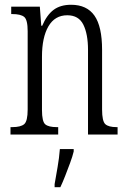

<svg xmlns="http://www.w3.org/2000/svg" viewBox="-20 -564 536 805"><path d="M24 0V-31H31Q67 -31 81.5 -43.5Q96 -56 96 -105V-433Q96 -481 81.5 -493Q67 -505 32 -505H27V-536H147L153 -456H157Q176 -501 204.5 -522.5Q233 -544 278 -544Q344 -544 376 -498.5Q408 -453 408 -355V-105Q408 -56 421.5 -43.5Q435 -31 469 -31H473V0H349V-355Q349 -421 329.5 -460.5Q310 -500 262 -500Q210 -500 183 -453.5Q156 -407 156 -326V-103Q156 -54 170 -42.5Q184 -31 218 -31H224V0ZM209 208Q215 173 221.5 136Q228 99 231 61H289V71Q284 92 274 119Q264 146 253.5 173Q243 200 233 221H209Z"/></svg>

Font: Noto Serif Ethiopic ExtraCondensed Light
Style: Regular
Weight: 300
Width: 2
Designer: Monotype Design Team
Foundry: Monotype Imaging Inc.
Version: Version 2.102; ttfautohint (v1.8.4.7-5d5b)